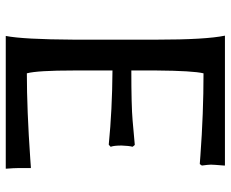

<svg xmlns="http://www.w3.org/2000/svg" viewBox="-86 -696 790 657"><g transform="rotate(90 308.5 -368.0)"><path d="M102.5 -743.2H546.9V-739.3Q543.9 -703.1 543.9 -695.3Q543.9 -686.5 546.9 -665V-664.1L542 -657.2H540L513.7 -659.2Q368.2 -669.9 231.4 -669.9Q222.7 -633.8 221.7 -508.8V-422.9Q342.8 -422.9 392.1 -427.2Q441.4 -431.6 474.6 -434.6H476.6L482.4 -427.7V-425.8Q479.5 -415 478.5 -389.6Q478.5 -364.3 482.4 -353.5V-351.6L475.6 -345.7H474.6Q357.4 -357.4 221.7 -358.4V-226.6Q221.7 -100.6 231.4 -65.4Q356.4 -65.4 524.4 -77.1L551.8 -79.1H555.7V-33.2Q555.7 -21.5 557.6 2.9V6.8H103.5Q115.2 -52.7 116.2 -226.6V-508.8Q116.2 -677.7 102.5 -743.2Z"/></g></svg>

Font: GenEi LateMin v2
Style: Medium
Weight: 500
Designer: o_tamon (Modified)
Foundry: o_tamon / Adobe Systems Incorporated / FONT 910 / Philipp H. Poll
Version: Version 2.1;Original Version 1.004